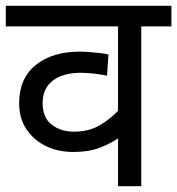

<svg xmlns="http://www.w3.org/2000/svg" viewBox="-20 -642 611 662"><path d="M571 -551H467V0H387V-165Q361 -147 323.5 -132.5Q286 -118 233 -118Q179 -118 137 -139Q95 -160 70.5 -197.5Q46 -235 46 -286Q46 -372 103.5 -418Q161 -464 255 -464Q268 -464 287.5 -462.5Q307 -461 325.5 -459Q344 -457 354 -454L349 -381Q330 -385 306 -388Q282 -391 259 -391Q197 -391 162 -364Q127 -337 127 -287Q127 -236 158.5 -212Q190 -188 235 -188Q287 -188 324.5 -210.5Q362 -233 387 -260V-551H0V-622H571Z"/></svg>

Font: Noto Sans Historical
Style: Regular
Weight: 400
Designer: Monotype Design Team
Foundry: Monotype Imaging Inc.
Version: Version 2.013; ttfautohint (v1.8.4.7-5d5b)